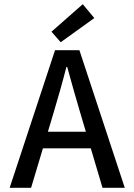

<svg xmlns="http://www.w3.org/2000/svg" viewBox="-20 -894 640 914"><path d="M26 0 242 -655H358L574 0H468L362 -357Q346 -411 330.5 -465.5Q315 -520 300 -575H296Q282 -520 266.5 -465.5Q251 -411 235 -357L128 0ZM147 -188V-267H451V-188ZM269 -693 225 -743 374 -874 429 -808Z"/></svg>

Font: Source Code Pro ExtraLight Medium
Style: Regular
Weight: 500
Monospace: yes
Version: Version 1.018;hotconv 1.0.116;makeotfexe 2.5.65601